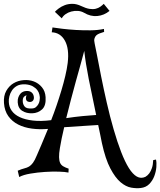

<svg xmlns="http://www.w3.org/2000/svg" viewBox="-141 -903 842 1009"><path d="M110.4 -225.6Q67.4 -221.7 26.9 -227.1Q-13.7 -232.4 -45.4 -248.5Q-77.1 -264.6 -97.2 -292.5Q-117.2 -320.3 -120.1 -361.3Q-123 -399.4 -107.9 -425.8Q-92.8 -452.1 -69.3 -465.8Q-45.9 -479.5 -17.1 -481.9Q11.7 -484.4 36.6 -475.1Q61.5 -465.8 79.1 -444.8Q96.7 -423.8 98.6 -392.6Q101.6 -347.7 80.1 -328.1Q58.6 -308.6 28.3 -307.6Q-2 -306.6 -23.9 -320.3Q-45.9 -334 -47.9 -365.2Q-48.8 -380.9 -44.4 -392.1Q-40 -403.3 -33.7 -410.6Q-27.3 -418 -18.6 -421.4Q-9.8 -424.8 -2 -424.8Q14.6 -425.8 24.9 -417.5Q35.2 -409.2 37.1 -392.6Q38.1 -377 28.3 -370.6Q18.6 -364.3 5.9 -369.1Q-2.9 -372.1 -4.4 -382.8Q-5.9 -393.6 -1 -402.3Q-9.8 -400.4 -15.6 -393.6Q-21.5 -386.7 -21.5 -373Q-21.5 -355.5 -11.7 -343.3Q-2 -331.1 25.4 -333Q39.1 -333 47.4 -339.8Q55.7 -346.7 60.5 -355.5Q65.4 -364.3 66.9 -373.5Q68.4 -382.8 68.4 -388.7Q68.4 -394.5 65.9 -406.2Q63.5 -418 55.2 -429.2Q46.9 -440.4 31.7 -449.2Q16.6 -458 -8.8 -460Q-35.2 -460.9 -51.8 -451.7Q-68.4 -442.4 -78.1 -427.7Q-87.9 -413.1 -91.8 -396.5Q-95.7 -379.9 -94.7 -367.2Q-93.8 -341.8 -79.6 -321.3Q-65.4 -300.8 -37.6 -287.6Q-9.8 -274.4 31.7 -269.5Q73.2 -264.6 127.9 -271.5Q142.6 -308.6 156.2 -348.6Q169.9 -388.7 181.6 -427.7Q193.4 -466.8 202.1 -503.9Q210.9 -541 214.8 -572.3Q223.6 -646.5 200.2 -689Q176.8 -731.4 130.9 -733.4L134.8 -758.8Q152.3 -755.9 185.1 -752Q217.8 -748 256.8 -745.6Q295.9 -743.2 335 -743.7Q374 -744.1 405.3 -751L406.2 -735.4Q393.6 -731.4 382.8 -727.5Q372.1 -723.6 365.2 -717.3Q358.4 -710.9 355.5 -700.7Q352.5 -690.4 356.4 -674.8Q360.4 -658.2 369.1 -611.3Q377.9 -564.5 390.6 -501Q403.3 -437.5 419.9 -364.3Q436.5 -291 456.1 -223.6Q475.6 -156.2 495.6 -104.5Q515.6 -52.7 536.1 -20Q556.6 12.7 578.1 24.9Q599.6 37.1 623 26.4Q634.8 19.5 643.6 7.8Q651.4 -2.9 657.2 -19.5Q663.1 -36.1 664.1 -61.5L678.7 -64.5Q682.6 -48.8 680.7 -24.9Q678.7 -1 669.9 22.5Q661.1 45.9 643.6 64Q626 82 598.6 85Q576.2 87.9 548.3 83Q520.5 78.1 492.7 54.7Q464.8 31.2 439 -17.6Q413.1 -66.4 394.5 -151.4Q389.6 -175.8 384.8 -199.7Q379.9 -223.6 375 -246.1Q346.7 -244.1 297.9 -241.2Q249 -238.3 196.3 -234.4Q181.6 -172.9 173.8 -125Q168.9 -95.7 169.4 -77.1Q169.9 -58.6 174.8 -47.4Q179.7 -36.1 190.9 -29.3Q202.1 -22.5 219.7 -16.6L218.8 3.9Q202.1 0 168 -1Q133.8 -2 95.2 0.5Q56.6 2.9 19 9.3Q-18.6 15.6 -40 27.3L-47.9 -5.9Q-27.3 -14.6 -13.2 -18.1Q1 -21.5 11.7 -27.8Q22.5 -34.2 32.2 -47.4Q42 -60.5 52.7 -86.9Q61.5 -106.4 76.7 -142.6Q91.8 -178.7 111.3 -225.6ZM301.8 -635.7Q293.9 -604.5 282.2 -563.5Q270.5 -522.5 257.8 -476.1Q245.1 -429.7 231.9 -379.9Q218.8 -330.1 207 -282.2Q252.9 -289.1 293.5 -293Q334 -296.9 364.3 -298.8Q341.8 -404.3 325.2 -488.3Q308.6 -572.3 301.8 -635.7ZM286.1 -871.1Q310.5 -859.4 329.1 -856.4Q347.7 -853.5 361.8 -856.9Q376 -860.4 386.2 -867.7Q396.5 -875 404.3 -882.8L434.6 -845.7Q406.2 -822.3 370.6 -818.8Q335 -815.4 300.8 -835.9Q285.2 -844.7 267.6 -845.7Q250 -846.7 233.4 -842.3Q216.8 -837.9 203.6 -828.6Q190.4 -819.3 183.6 -806.6L147.5 -840.8Q154.3 -848.6 168 -858.9Q181.6 -869.1 199.7 -876Q217.8 -882.8 239.7 -882.8Q261.7 -882.8 286.1 -871.1Z"/></svg>

Font: Mystery Quest
Style: Regular
Weight: 400
Designer: Squid
Foundry: Font Diner, Inc DBA Sideshow
Version: Version 1.000